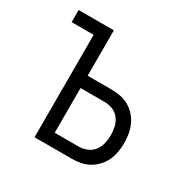

<svg xmlns="http://www.w3.org/2000/svg" viewBox="-124 -637 748 755"><g transform="rotate(30 250.0 -260.0)"><path d="M125 0V-465H25V-520H185V-314H294Q314 -314 334.5 -310Q355 -306 372.5 -296Q390 -286 404 -270.5Q418 -255 426.5 -236.5Q435 -218 438.5 -197.5Q442 -177 442 -157Q442 -136 438.5 -116Q435 -96 426.5 -77Q418 -58 404 -43Q390 -28 372.5 -18Q355 -8 334.5 -4Q314 0 294 0ZM294 -55Q313 -55 331 -62.5Q349 -70 360.5 -85Q372 -100 376.5 -119Q381 -138 381 -157Q381 -176 376.5 -195Q372 -214 360.5 -229Q349 -244 331 -251Q313 -258 294 -258H185V-55Z"/></g></svg>

Font: Iosevka Custom Light
Style: Regular
Weight: 300
Monospace: yes
Designer: Belleve Invis
Foundry: Belleve Invis
Version: Version 27.3.5